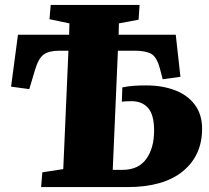

<svg xmlns="http://www.w3.org/2000/svg" viewBox="-20 -760 850 780"><path d="M258 -554H221Q179 -554 157.5 -538.5Q136 -523 122 -475L99 -398L25 -408L53 -619H261L262 -665L181 -682L186 -740H547L543 -680L463 -665L462 -619H694L713 -448L641 -438L630 -480Q617 -529 594 -541.5Q571 -554 527 -554H459L438 -70H478Q542 -70 574 -114Q606 -158 606 -230Q606 -294 581.5 -321.5Q557 -349 514 -349Q503 -349 493.5 -348.5Q484 -348 475 -347L477 -405Q502 -410 524 -411.5Q546 -413 574 -413Q639 -413 690.5 -393.5Q742 -374 771.5 -334.5Q801 -295 801 -237Q801 -128 722.5 -64Q644 0 498 0H147L152 -60L237 -73Z"/></svg>

Font: Literata 36pt ExtraBold
Style: Italic
Weight: 800
Italic angle: -2°
Designer: Latin by Veronika Burian and Jose Scaglione. Greek by Irene Vlachou. Cyrillic by Vera Evstafieva
Foundry: TypeTogether
Version: Version 3.002